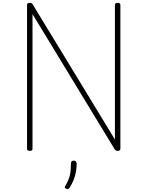

<svg xmlns="http://www.w3.org/2000/svg" viewBox="-20 -1035 1025 1335"><path d="M187 14Q168 14 168 -1V-1000Q168 -1008 172.5 -1011.5Q177 -1015 186 -1015Q195 -1015 199.5 -1013Q204 -1011 207 -1005L779 -65V-1000Q779 -1008 783.5 -1011.5Q788 -1015 798 -1015Q817 -1015 817 -1000V-1Q817 7 812 10.5Q807 14 799 14Q790 14 786 11.5Q782 9 778 4L206 -937V-1Q206 7 202 10.5Q198 14 187 14ZM441 277Q431 273 430.5 267.5Q430 262 438 251Q451 227 458.5 207.5Q466 188 469.5 164Q473 140 473 103Q473 95 477 88.5Q481 82 492 82Q503 82 508 88.5Q513 95 513 103Q513 131 508 159.5Q503 188 492 215.5Q481 243 466 267Q461 274 455.5 278Q450 282 441 277Z"/></svg>

Font: Playwrite NG Modern Thin
Style: Regular
Weight: 250
Designer: Veronika Burian, José Scaglione
Foundry: TypeTogether
Version: Version 1.002